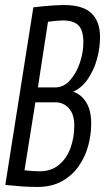

<svg xmlns="http://www.w3.org/2000/svg" viewBox="-20 -730 416 760"><path d="M1 2 112 -701Q154 -706 184.5 -708Q215 -710 235 -710Q308 -710 342 -677.5Q376 -645 376 -583Q376 -542 364.5 -498.5Q353 -455 329 -419Q305 -383 270 -367Q302 -356 321.5 -324.5Q341 -293 341 -241Q341 -195 328.5 -150.5Q316 -106 289.5 -69.5Q263 -33 223 -11.5Q183 10 128 10Q95 10 68 8Q41 6 1 2ZM130 -384H199Q232 -384 257 -412Q282 -440 296 -481Q310 -522 310 -563Q310 -610 290.5 -629.5Q271 -649 231 -649Q216 -649 201.5 -647.5Q187 -646 170 -644ZM120 -325 77 -56Q95 -54 108.5 -53Q122 -52 137 -52Q183 -52 213.5 -77.5Q244 -103 259 -144Q274 -185 274 -233Q274 -279 252 -302Q230 -325 200 -325Z"/></svg>

Font: Georama Condensed
Style: Italic
Weight: 400
Width: 3
Italic angle: -9°
Designer: Jean-Baptiste Levee
Foundry: Production Type
Version: Version 1.000